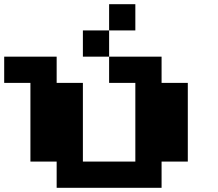

<svg xmlns="http://www.w3.org/2000/svg" viewBox="-20 -1020 1040 915"><path d="M625 -875H500V-1000H625ZM500 -875V-750H375V-875ZM875 -625V-250H750V-125H250V-250H125V-625H0V-750H250V-625H375V-250H625V-625H500V-750H750V-625Z"/></svg>

Font: Press Start 2P
Style: Regular
Weight: 400
Designer: CodeMan38
Foundry: CodeMan38
Version: Version 3.000